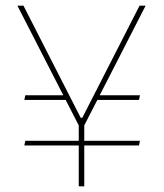

<svg xmlns="http://www.w3.org/2000/svg" viewBox="-20 -659 580 679"><path d="M319 -305.5 327.5 -322H475L471.5 -305.5ZM69.5 -161H475L471.5 -144.5H66ZM211 -322 220 -305.5H66L69.5 -322ZM259.5 -213.5 41.5 -639H63L210 -351L265.5 -242.5H271L326.5 -351L473.5 -639H495L277 -213.5ZM258.5 0V-235.5H278V0Z"/></svg>

Font: Anek Bangla Medium Thin
Style: Regular
Weight: 250
Version: Version 1.003